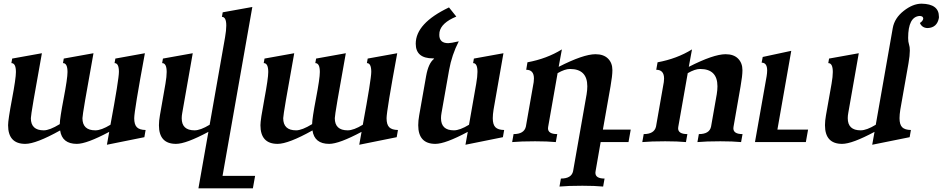

<svg xmlns="http://www.w3.org/2000/svg" viewBox="-20 -780 5174 1054"><path d="M566.9 14.6 579.6 -56.2Q456.1 9.8 401.9 9.8Q320.8 9.8 310.1 -64Q177.7 9.8 118.7 9.8Q24.4 9.8 24.4 -92.8Q24.4 -122.1 45.9 -235.8Q67.4 -349.6 67.4 -384.8Q67.4 -433.6 42.5 -433.6L46.9 -458.5L210 -487.8Q149.4 -154.3 149.4 -131.3Q149.4 -64.5 220.2 -64.5Q252.4 -64.5 308.1 -98.6Q308.6 -130.4 329.6 -240Q350.6 -349.6 350.6 -384.8Q350.6 -433.6 325.7 -433.6L330.1 -458.5L493.2 -487.8Q432.6 -154.3 432.6 -131.3Q432.6 -64.5 503.4 -64.5Q536.1 -64.5 586.4 -95.2Q632.8 -345.2 632.8 -385.7Q632.8 -433.6 608.9 -433.6L613.3 -458.5L775.4 -487.8Q716.8 -170.9 716.8 -130.9Q716.8 -96.2 731.4 -81.5Q746.1 -66.9 779.3 -66.4L772.5 -26.9Z M1368.2 253.9H1069.3L1124 -56.2Q1001 9.8 946.3 9.8Q852.5 9.8 852.5 -92.3Q852.5 -116.7 857.9 -147L888.2 -320.3Q895 -359.4 895 -384.8Q895 -433.6 870.1 -433.6L874.5 -458.5L1038.1 -487.8L980.5 -160.2Q977.5 -144 977.5 -130.9Q977.5 -64.5 1047.9 -64.5Q1080.6 -64.5 1130.9 -95.2L1215.3 -574.2Q1222.2 -613.8 1222.2 -639.6Q1222.2 -687.5 1198.2 -687.5L1202.6 -712.4L1365.2 -741.7L1201.7 185.5H1380.4Z M1952.1 14.6 1964.8 -56.2Q1841.3 9.8 1787.1 9.8Q1706.1 9.8 1695.3 -64Q1563 9.8 1503.9 9.8Q1409.7 9.8 1409.7 -92.8Q1409.7 -122.1 1431.2 -235.8Q1452.6 -349.6 1452.6 -384.8Q1452.6 -433.6 1427.7 -433.6L1432.1 -458.5L1595.2 -487.8Q1534.7 -154.3 1534.7 -131.3Q1534.7 -64.5 1605.5 -64.5Q1637.7 -64.5 1693.4 -98.6Q1693.8 -130.4 1714.8 -240Q1735.8 -349.6 1735.8 -384.8Q1735.8 -433.6 1710.9 -433.6L1715.3 -458.5L1878.4 -487.8Q1817.9 -154.3 1817.9 -131.3Q1817.9 -64.5 1888.7 -64.5Q1921.4 -64.5 1971.7 -95.2Q2018.1 -345.2 2018.1 -385.7Q2018.1 -433.6 1994.1 -433.6L1998.5 -458.5L2160.6 -487.8Q2102.1 -170.9 2102.1 -130.9Q2102.1 -96.2 2116.7 -81.5Q2131.3 -66.9 2164.6 -66.4L2157.7 -26.9Z M2535.2 14.6 2547.9 -56.2Q2424.8 9.8 2370.1 9.8Q2275.9 9.8 2275.9 -92.8Q2275.9 -117.2 2281.2 -147L2319.3 -362.8Q2332 -434.1 2363.3 -457.5Q2363.3 -459.5 2356.9 -459.5Q2262.2 -459.5 2262.2 -540Q2262.2 -652.3 2444.8 -739.3L2484.9 -689Q2401.9 -654.8 2392.6 -603.5L2391.6 -588.4Q2391.6 -543 2440.9 -543Q2454.6 -543 2498.5 -553.2Q2460 -478.5 2445.3 -395L2403.8 -160.2Q2400.9 -144.5 2400.9 -131.3Q2400.9 -64.5 2471.7 -64.5Q2504.4 -64.5 2554.7 -95.2L2594.2 -320.3Q2601.1 -359.9 2601.1 -385.7Q2601.1 -433.6 2577.1 -433.6L2581.5 -458.5L2743.7 -487.8L2689.5 -178.7Q2685.1 -151.4 2685.1 -130.9Q2685.1 -96.2 2699.7 -81.5Q2714.4 -66.9 2747.6 -66.4L2740.7 -26.9Z M3291 244.1Q3245.6 239.7 3177.2 239.7Q3098.1 239.7 3051.3 244.1L3059.1 200.2Q3117.2 200.2 3126 159.7L3200.2 -262.2Q3204.1 -286.1 3204.1 -306.2Q3204.1 -401.4 3108.9 -401.4Q3081.1 -401.4 3041 -378.4L2989.3 -84.5L2988.3 -75.7Q2988.3 -43.9 3039.1 -43.9L3031.2 0Q2985.8 -4.4 2917.5 -4.4Q2838.4 -4.4 2791.5 0L2799.3 -43.9Q2856.9 -43.9 2866.7 -84.5L2909.7 -329.1Q2911.1 -339.8 2911.1 -349.1Q2911.1 -397 2868.7 -397L2875.5 -438Q2981.4 -457.5 3064.5 -508.8L3046.9 -413.1Q3182.6 -482.4 3249 -482.4Q3293.5 -482.4 3317.6 -458.5Q3341.8 -434.6 3341.8 -395Q3341.8 -364.3 3331.5 -305.7L3289.6 -68.4H3442.4L3430.2 0H3277.3L3249.5 159.7L3248.5 168.5Q3248.5 200.2 3298.8 200.2Z M4048.3 0Q4002.9 -4.4 3934.6 -4.4Q3855.5 -4.4 3808.6 0L3816.4 -43.9Q3874.5 -43.9 3883.3 -84.5L3914.6 -262.2Q3918.5 -286.1 3918.5 -306.2Q3918.5 -401.4 3823.2 -401.4Q3795.4 -401.4 3755.4 -378.4L3703.6 -84.5L3702.6 -75.7Q3702.6 -43.9 3753.4 -43.9L3745.6 0Q3700.2 -4.4 3631.8 -4.4Q3552.7 -4.4 3505.9 0L3513.7 -43.9Q3571.3 -43.9 3581.1 -84.5L3624 -329.1Q3625.5 -339.4 3625.5 -348.6Q3625.5 -397 3582.5 -397L3589.8 -438Q3695.8 -457.5 3778.8 -508.8L3761.2 -413.1Q3897 -482.4 3963.4 -482.4Q4007.8 -482.4 4031.7 -458.3Q4055.7 -434.1 4055.7 -395Q4055.7 -363.8 4045.4 -305.7L4006.8 -84.5L4005.9 -75.7Q4005.9 -43.9 4056.2 -43.9Z M4403.8 0H4124.5L4188.5 -361.8Q4191.4 -379.9 4191.4 -393.1Q4191.4 -436 4161.1 -436L4167 -467.3L4323.7 -501L4247.6 -68.4H4416Z M4768.1 14.6 4780.8 -56.2Q4657.7 9.8 4603 9.8Q4508.8 9.8 4508.8 -92.8Q4508.8 -117.2 4514.2 -147L4544.9 -320.3Q4551.8 -359.4 4551.8 -384.8Q4551.8 -433.6 4526.9 -433.6L4531.2 -458.5L4694.3 -487.8L4636.7 -160.2Q4633.8 -144.5 4633.8 -131.3Q4633.8 -64.5 4704.6 -64.5Q4737.3 -64.5 4787.6 -95.2L4880.9 -626Q4890.6 -680.7 4940.9 -720.2Q4991.2 -759.8 5039.1 -759.8Q5134.3 -758.3 5134.3 -688.5V-682.1Q5124.5 -628.4 5073.2 -626Q5042 -626 5029.8 -653.8Q5045.9 -664.1 5048.3 -677.2Q5048.3 -692.4 5027.8 -692.4Q4965.3 -687.5 4965.3 -571.3Q4965.3 -549.8 4970.2 -535.6Q4974.6 -523.4 4974.6 -502.4Q4974.6 -475.1 4967.3 -433.1L4922.4 -178.7Q4918 -151.4 4918 -130.9Q4918 -96.2 4932.6 -81.5Q4947.3 -66.9 4980.5 -66.4L4973.6 -26.9Z"/></svg>

Font: Kelvinch
Style: Bold Italic
Weight: 700
Italic angle: -10°
Designer: Paul James Miller
Foundry: High-Logic / Made with FontCreator
Version: Version 3.30 September 23, 2016